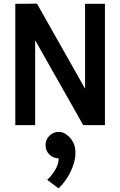

<svg xmlns="http://www.w3.org/2000/svg" viewBox="-20 -687 659 1054"><path d="M173 -466V0H64V-666L183 -667L447 -200V-666H556V0H437ZM302 182Q272 182 251 161Q230 140 230 110Q230 80 251 58.5Q272 37 302 37Q331 37 352 58V57Q387 88 392.5 129Q398 170 384.5 212.5Q371 255 347.5 291Q324 327 301 347L239 300Q263 279 282.5 246.5Q302 214 302 182Z"/></svg>

Font: Epunda Sans SemiBold
Style: Regular
Weight: 600
Designer: Simon Atzbach
Foundry: typofactur
Version: Version 2.204; ttfautohint (v1.8.4.7-5d5b)